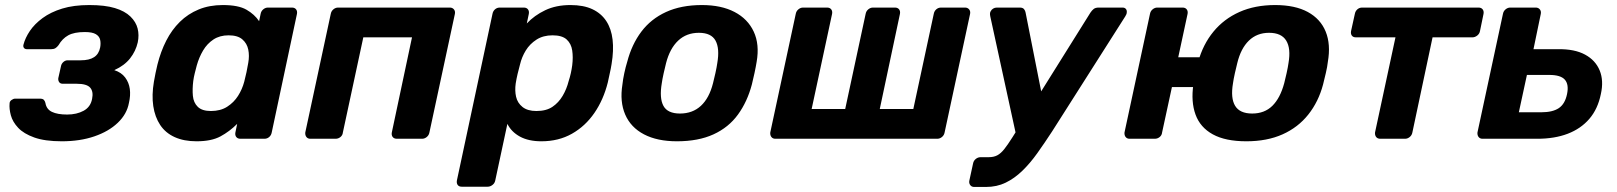

<svg xmlns="http://www.w3.org/2000/svg" viewBox="-20 -550 6408 761"><path d="M225 10Q158 10 116 -5Q74 -20 52 -43.5Q30 -67 23 -93Q16 -119 18 -140Q18 -148 25.5 -153.5Q33 -159 40 -159H138Q149 -159 153.5 -154.5Q158 -150 160 -142Q164 -117 186 -106.5Q208 -96 246 -96Q284 -96 311.5 -111Q339 -126 345 -158Q351 -187 337.5 -202.5Q324 -218 284 -218H229Q219 -218 214.5 -224.5Q210 -231 211 -240L222 -289Q224 -298 231.5 -304.5Q239 -311 248 -311H300Q334 -311 353 -323.5Q372 -336 377 -362Q380 -378 377 -392Q374 -406 360 -414.5Q346 -423 316 -423Q274 -423 250.5 -410Q227 -397 212 -371Q206 -363 199.5 -359Q193 -355 182 -355H87Q79 -355 75 -360Q71 -365 73 -373Q80 -400 98.5 -427.5Q117 -455 149 -478.5Q181 -502 226.5 -516Q272 -530 334 -530Q396 -530 435.5 -518Q475 -506 497 -484.5Q519 -463 525.5 -437Q532 -411 526 -382Q518 -347 495.5 -318.5Q473 -290 433 -272Q461 -263 476 -243Q491 -223 494.5 -197.5Q498 -172 491 -142Q483 -98 447 -63.5Q411 -29 354 -9.5Q297 10 225 10Z M759 10Q709 10 672.5 -6.5Q636 -23 615 -54.5Q594 -86 587.5 -129.5Q581 -173 590 -226Q593 -245 596.5 -260.5Q600 -276 604 -294Q617 -346 639 -389Q661 -432 693 -463.5Q725 -495 767.5 -512.5Q810 -530 863 -530Q925 -530 957 -511.5Q989 -493 1007 -466L1013 -495Q1015 -506 1023.5 -513Q1032 -520 1042 -520H1137Q1148 -520 1153.5 -513Q1159 -506 1157 -495L1057 -25Q1055 -14 1047 -7Q1039 0 1028 0H933Q922 0 916.5 -7Q911 -14 913 -25L920 -59Q890 -29 854 -9.5Q818 10 759 10ZM816 -110Q854 -110 880.5 -127Q907 -144 923.5 -170Q940 -196 948 -226Q953 -245 957 -264Q961 -283 964 -301Q969 -329 964 -353.5Q959 -378 940.5 -394Q922 -410 886 -410Q851 -410 826 -393.5Q801 -377 785 -350Q769 -323 760 -291Q756 -276 752 -260Q748 -244 746 -229Q742 -197 744.5 -170Q747 -143 764 -126.5Q781 -110 816 -110Z M1210 0Q1200 0 1194.5 -7Q1189 -14 1190 -25L1291 -495Q1293 -506 1301.5 -513Q1310 -520 1320 -520H1763Q1773 -520 1779 -513Q1785 -506 1783 -495L1682 -25Q1680 -14 1671.5 -7Q1663 0 1653 0H1553Q1542 0 1536.5 -7Q1531 -14 1533 -25L1613 -402H1420L1339 -25Q1338 -14 1329.5 -7Q1321 0 1310 0Z M1810 190Q1799 190 1794 183Q1789 176 1791 165L1932 -495Q1934 -506 1942 -513Q1950 -520 1961 -520H2056Q2067 -520 2072.5 -513Q2078 -506 2076 -495L2068 -457Q2098 -489 2141 -509.5Q2184 -530 2241 -530Q2293 -530 2328 -513.5Q2363 -497 2383 -466.5Q2403 -436 2408 -393Q2413 -350 2404 -296Q2401 -277 2397 -260Q2393 -243 2389 -223Q2372 -155 2336 -102.5Q2300 -50 2247 -20Q2194 10 2126 10Q2075 10 2041 -8.5Q2007 -27 1991 -59L1943 165Q1941 176 1932 183Q1923 190 1913 190ZM2106 -110Q2145 -110 2169.5 -126.5Q2194 -143 2210 -170Q2226 -197 2234 -229Q2239 -244 2242.5 -260Q2246 -276 2248 -291Q2252 -323 2248 -350Q2244 -377 2226 -393.5Q2208 -410 2170 -410Q2133 -410 2106.5 -393Q2080 -376 2064 -350Q2048 -324 2041 -294Q2036 -276 2031.5 -257Q2027 -238 2024 -219Q2020 -191 2025.5 -166.5Q2031 -142 2051 -126Q2071 -110 2106 -110Z M2663 10Q2585 10 2532.5 -17.5Q2480 -45 2458 -96Q2436 -147 2447 -215Q2449 -235 2454.5 -260.5Q2460 -286 2466 -305Q2484 -374 2522 -424.5Q2560 -475 2620 -502.5Q2680 -530 2762 -530Q2839 -530 2891.5 -502.5Q2944 -475 2967.5 -424.5Q2991 -374 2979 -305Q2976 -286 2970.5 -260.5Q2965 -235 2960 -215Q2942 -147 2905 -96Q2868 -45 2808 -17.5Q2748 10 2663 10ZM2675 -100Q2725 -100 2758 -130.5Q2791 -161 2806 -220Q2810 -235 2815.5 -260Q2821 -285 2823 -300Q2833 -358 2816 -389Q2799 -420 2750 -420Q2701 -420 2668 -389Q2635 -358 2620 -300Q2616 -285 2610.5 -260Q2605 -235 2603 -220Q2593 -161 2609.5 -130.5Q2626 -100 2675 -100Z M3053 0Q3043 0 3037.5 -7Q3032 -14 3033 -25L3134 -495Q3136 -506 3144.5 -513Q3153 -520 3163 -520H3258Q3269 -520 3274.5 -513Q3280 -506 3278 -495L3197 -118H3330L3411 -495Q3413 -506 3421.5 -513Q3430 -520 3440 -520H3527Q3538 -520 3543.5 -513Q3549 -506 3547 -495L3467 -118H3600L3681 -495Q3683 -506 3691 -513Q3699 -520 3710 -520H3805Q3815 -520 3821 -513Q3827 -506 3825 -495L3724 -25Q3722 -14 3713.5 -7Q3705 0 3695 0Z M3841 191Q3831 191 3825.5 183.5Q3820 176 3822 166L3837 97Q3839 87 3847.5 80Q3856 73 3867 73H3899Q3919 73 3933 65.5Q3947 58 3960.5 41Q3974 24 3993 -6L4302 -500Q4308 -509 4315 -514.5Q4322 -520 4335 -520H4429Q4438 -520 4442.5 -514.5Q4447 -509 4446 -501Q4446 -494 4440 -485L4150 -29Q4120 17 4091.5 57Q4063 97 4032 127Q4001 157 3966 174Q3931 191 3888 191ZM4008 -12 3905 -485Q3902 -499 3907 -506Q3910 -512 3916.5 -516Q3923 -520 3931 -520H4022Q4034 -520 4039 -513.5Q4044 -507 4045 -500L4119 -126Z M4787 -205H4625L4586 -25Q4585 -14 4576.5 -7Q4568 0 4557 0H4457Q4447 0 4441.5 -7Q4436 -14 4437 -25L4538 -495Q4540 -506 4548.5 -513Q4557 -520 4567 -520H4667Q4678 -520 4683.5 -513Q4689 -506 4687 -495L4650 -323H4812ZM4920 10Q4837 10 4787 -17.5Q4737 -45 4718.5 -96Q4700 -147 4710 -215Q4713 -235 4718.5 -260.5Q4724 -286 4729 -305Q4748 -374 4789.5 -424.5Q4831 -475 4892.5 -502.5Q4954 -530 5034 -530Q5113 -530 5163.5 -502.5Q5214 -475 5234.5 -424.5Q5255 -374 5243 -305Q5241 -286 5235 -260.5Q5229 -235 5224 -215Q5206 -147 5165.5 -96Q5125 -45 5063.5 -17.5Q5002 10 4920 10ZM4943 -100Q4992 -100 5023 -130.5Q5054 -161 5070 -220Q5074 -235 5079.5 -260Q5085 -285 5087 -300Q5097 -358 5078 -389Q5059 -420 5010 -420Q4962 -420 4930 -389Q4898 -358 4884 -300Q4880 -285 4874.5 -260Q4869 -235 4867 -220Q4857 -161 4875.5 -130.5Q4894 -100 4943 -100Z M5451 0Q5440 0 5434.5 -7Q5429 -14 5430 -25L5511 -402H5354Q5343 -402 5338 -409Q5333 -416 5335 -427L5350 -495Q5352 -506 5360 -513Q5368 -520 5379 -520H5840Q5851 -520 5856.5 -513Q5862 -506 5860 -495L5846 -427Q5844 -416 5835 -409Q5826 -402 5816 -402H5658L5578 -25Q5576 -14 5567.5 -7Q5559 0 5549 0Z M5856 0Q5846 0 5840.5 -7Q5835 -14 5836 -25L5937 -495Q5939 -506 5947.5 -513Q5956 -520 5966 -520H6067Q6077 -520 6083 -513Q6089 -506 6087 -495L6058 -355H6156Q6221 -356 6262.5 -333.5Q6304 -311 6320.5 -270.5Q6337 -230 6325 -177Q6313 -118 6279.5 -79Q6246 -40 6194 -20Q6142 0 6073 0ZM6000 -105H6089Q6134 -105 6158.5 -121.5Q6183 -138 6191 -177Q6199 -215 6182.5 -234Q6166 -253 6121 -253H6032Z"/></svg>

Font: Rubik Light SemiBold
Style: Italic
Weight: 600
Italic angle: -12°
Version: Version 2.104